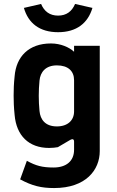

<svg xmlns="http://www.w3.org/2000/svg" viewBox="-20 -739 593 972"><path d="M254 213C415 213 485 121 485 26V-507H355V-477C330 -500 287 -519 238 -519C125 -519 62 -452 54 -353C50 -315 49 -286 49 -255C49 -226 50 -196 54 -157C63 -53 125 10 229 10C248 10 260 8 273 6L336 -31C347 -37 355 -35 355 -22V19C355 77 315 109 251 109C194 109 161 100 116 75L82 169C143 202 189 213 254 213ZM268 -99C209 -99 184 -134 180 -177C175 -229 175 -279 180 -331C184 -374 211 -408 268 -408C325 -408 355 -379 355 -333V-175C355 -130 323 -99 268 -99ZM274 -576C368 -576 425 -622 448 -699L360 -719C344 -681 316 -660 274 -660C232 -660 204 -681 188 -719L101 -699C123 -622 180 -576 274 -576Z"/></svg>

Font: Finlandica SemiBold
Style: Regular
Weight: 600
Designer: Niklas Ekholm, Juho Hiilivirta, Jaakko Suomalainen
Foundry: Helsinki Type Studio
Version: Version 2.000;Glyphs 3.2 (3202)